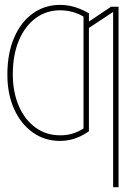

<svg xmlns="http://www.w3.org/2000/svg" viewBox="-20 -574 524 798"><path d="M229.5 -11.7Q256.8 -11.2 281.5 -18.8Q306.2 -26.4 327.1 -40V-360.4H349.6V-28.3Q330.1 -14.6 310.5 -5.9Q291 2.9 271 7.3Q251 11.7 229.5 11.7Q165.5 11.7 116 -23.7Q66.4 -59.1 38.6 -121.1Q10.7 -183.1 10.7 -262.7V-264.6Q10.7 -352.1 38.6 -417Q66.4 -481.9 116 -517.8Q165.5 -553.7 229.5 -553.7Q251.5 -553.7 271.5 -549.6Q291.5 -545.4 311 -537.6Q330.6 -529.8 349.6 -518.6V-216.8H327.1V-504.9Q306.2 -517.6 281.5 -524.4Q256.8 -531.2 229.5 -531.2Q172.4 -531.2 127.9 -498.3Q83.5 -465.3 58.3 -405.5Q33.2 -345.7 33.2 -264.6V-262.7Q33.7 -189.5 58.6 -132.6Q83.5 -75.7 127.7 -43.7Q171.9 -11.7 229.5 -11.7ZM472.7 -545.9V204.1H450.2V-524.4L343.8 -454.1V-480.5L441.4 -545.9Z"/></svg>

Font: Inter 24pt Thin
Style: Regular
Weight: 250
Designer: Rasmus Andersson
Foundry: rsms
Version: Version 4.001;git-66647c0bb